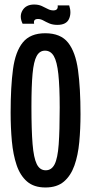

<svg xmlns="http://www.w3.org/2000/svg" viewBox="-20 -818 403 849"><path d="M181 11Q130 11 99.5 -15.5Q69 -42 53.5 -88Q38 -134 32.5 -193.5Q27 -253 27 -320Q27 -434 37.5 -512Q48 -590 81 -630.5Q114 -671 180 -671Q248 -671 281 -629.5Q314 -588 325 -508Q336 -428 336 -313Q336 -248 330.5 -189.5Q325 -131 309 -86Q293 -41 262.5 -15Q232 11 181 11ZM182 -65Q208 -65 221.5 -91.5Q235 -118 239.5 -179Q244 -240 244 -342Q244 -435 238 -490.5Q232 -546 218 -570Q204 -594 179 -594Q155 -594 142 -570Q129 -546 124 -492Q119 -438 119 -346Q119 -243 124 -181.5Q129 -120 142.5 -92.5Q156 -65 182 -65ZM234 -708Q213 -708 198 -714.5Q183 -721 171.5 -727.5Q160 -734 148 -734Q126 -734 131 -713H80Q64 -746 79.5 -772Q95 -798 131 -798Q150 -798 164.5 -791.5Q179 -785 191 -778.5Q203 -772 216 -772Q238 -772 235 -794H286Q297 -760 285 -734Q273 -708 234 -708Z"/></svg>

Font: Bricolage Grotesque 96pt Condensed
Style: Regular
Weight: 400
Width: 3
Designer: Mathieu Triay
Foundry: Atelier Triay
Version: Version 1.001; ttfautohint (v1.8.4.7-5d5b);gftools[0.9.33.de